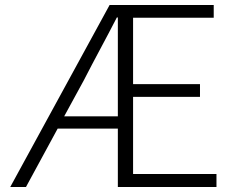

<svg xmlns="http://www.w3.org/2000/svg" viewBox="-20 -749 939 769"><path d="M513 -52V-361H781V-412H513V-678H836V-729H419L21 0H84L211 -234H452V0H847V-52ZM237 -283 315 -426C360 -514 405 -595 448 -679H452V-283Z"/></svg>

Font: Spoqa Han Sans Neo Light
Style: Regular
Weight: 300
Designer: [Spoqa Han Sans Neo] Dong-huui Kim  Younghwa Kang  Yujin Lee  [Noto Sans] Ryoko NISHIZUKA  (kana & ideographs); Paul D. 
Foundry: Spoqa (http://www.spoqa-han-sans.com)
Version: Version 1.000